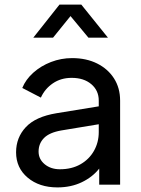

<svg xmlns="http://www.w3.org/2000/svg" viewBox="-20 -804 615 836"><path d="M230 12Q289 12 336 -10.5Q383 -33 412 -70V0H503V-366Q503 -421 476.5 -462.5Q450 -504 403 -527.5Q356 -551 294 -551Q246 -551 202 -534Q158 -517 125 -487.5Q92 -458 77 -421L158 -379Q175 -417 210 -441Q245 -465 292 -465Q345 -465 377.5 -437.5Q410 -410 410 -366V-341L226 -311Q135 -296 92.5 -250.5Q50 -205 50 -141Q50 -73 100.5 -30.5Q151 12 230 12ZM148 -144Q148 -179 171.5 -203Q195 -227 247 -236L410 -263V-229Q410 -184 389 -147Q368 -110 330 -88.5Q292 -67 241 -67Q201 -67 174.5 -89Q148 -111 148 -144ZM125 -640H211L287 -734L365 -640H450L334 -784H239Z"/></svg>

Font: Plus Jakarta Sans Medium
Style: Regular
Weight: 500
Designer: Gumpita Rahayu
Foundry: Tokotype
Version: Version 2.004; ttfautohint (v1.8.3)